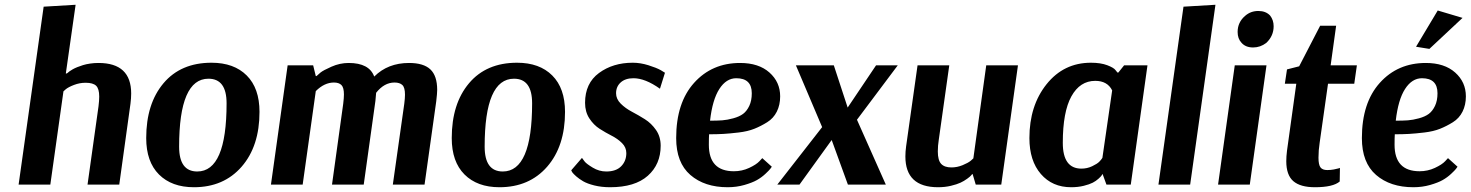

<svg xmlns="http://www.w3.org/2000/svg" viewBox="-20 -774 6166 805"><path d="M163 -746 297 -754 256 -466H260L263 -468Q266 -471 271.5 -475Q277 -479 285 -483.5Q293 -488 304 -492.5Q315 -497 328 -501Q341 -505 358 -507.5Q375 -510 393 -510Q530 -510 530 -382Q530 -362 527 -339L480 0H347L393 -328Q396 -352 396 -369Q396 -402 383 -414.5Q370 -427 339 -427Q314 -427 290.5 -418Q267 -409 256 -400L246 -391L191 0H58Z M1068 -305Q1068 -161 993 -75Q918 11 793 11Q700 11 646.5 -42.5Q593 -96 593 -195Q593 -339 665.5 -425Q738 -511 867 -511Q961 -511 1014.5 -457.5Q1068 -404 1068 -305ZM854 -444Q731 -444 731 -159Q731 -55 807 -55Q930 -55 930 -341Q930 -444 854 -444Z M1186 -500H1293L1304 -455H1307Q1313 -461 1324 -470Q1335 -479 1370 -494.5Q1405 -510 1442 -510Q1528 -510 1549 -453Q1606 -510 1695 -510Q1756 -510 1784.5 -483Q1813 -456 1813 -397Q1813 -383 1809 -349L1760 0H1627L1675 -339Q1678 -362 1678 -377Q1678 -407 1667 -417.5Q1656 -428 1634 -428Q1591 -428 1557 -385L1554 -351L1505 0H1372L1419 -339Q1422 -363 1422 -378Q1422 -407 1411.5 -417.5Q1401 -428 1380 -428Q1340 -428 1304 -392L1249 0H1116Z M2349 -305Q2349 -161 2274 -75Q2199 11 2074 11Q1981 11 1927.5 -42.5Q1874 -96 1874 -195Q1874 -339 1946.5 -425Q2019 -511 2148 -511Q2242 -511 2295.5 -457.5Q2349 -404 2349 -305ZM2135 -444Q2012 -444 2012 -159Q2012 -55 2088 -55Q2211 -55 2211 -341Q2211 -444 2135 -444Z M2420 -112Q2424 -106 2431.5 -96.5Q2439 -87 2465.5 -71Q2492 -55 2522 -55Q2563 -55 2584.5 -77Q2606 -99 2606 -132Q2606 -156 2588 -174Q2570 -192 2544.5 -205Q2519 -218 2494 -234Q2469 -250 2451 -277.5Q2433 -305 2433 -343Q2433 -425 2491.5 -468Q2550 -511 2633 -511Q2665 -511 2698.5 -500.5Q2732 -490 2750 -480L2768 -469L2747 -402Q2685 -446 2636 -446Q2602 -446 2582.5 -428.5Q2563 -411 2563 -383Q2563 -359 2582.5 -339.5Q2602 -320 2629.5 -305.5Q2657 -291 2684 -274Q2711 -257 2730.5 -229Q2750 -201 2750 -163Q2750 -85 2696 -37Q2642 11 2538 11Q2502 11 2472 3.5Q2442 -4 2425 -14Q2408 -24 2396 -34.5Q2384 -45 2379 -52L2375 -60Z M3216 -75Q3214 -72 3209.5 -66Q3205 -60 3189 -45Q3173 -30 3153.5 -19Q3134 -8 3101 1.5Q3068 11 3031 11Q2934 11 2874.5 -40.5Q2815 -92 2815 -195Q2815 -343 2890 -426.5Q2965 -510 3083 -510Q3161 -510 3206 -470Q3251 -430 3251 -370Q3251 -334 3237 -306Q3223 -278 3196.5 -261.5Q3170 -245 3142.5 -234Q3115 -223 3077 -218.5Q3039 -214 3012.5 -212.5Q2986 -211 2953 -211Q2952 -197 2952 -167Q2952 -56 3057 -56Q3091 -56 3121 -70Q3151 -84 3164 -98L3176 -111ZM3067 -446Q3025 -446 2996 -401Q2967 -356 2957 -268Q2987 -268 3008 -269.5Q3029 -271 3054.5 -278Q3080 -285 3095.5 -296.5Q3111 -308 3121.5 -330Q3132 -352 3132 -383Q3132 -446 3067 -446Z M3573 -272 3694 0H3535L3467 -187L3332 0H3239L3427 -241L3317 -500H3476L3534 -323L3653 -500H3744Z M4178 0H4071L4058 -44H4056Q4054 -42 4051 -38Q4048 -34 4035 -24.5Q4022 -15 4007 -8Q3992 -1 3967 5Q3942 11 3913 11Q3776 11 3776 -118Q3776 -138 3779 -160L3827 -500H3960L3916 -188Q3912 -163 3912 -139Q3912 -102 3926 -87Q3940 -72 3969 -72Q3993 -72 4016 -81.5Q4039 -91 4050 -100L4061 -110L4115 -500H4248Z M4721 0H4619L4603 -44H4602Q4601 -42 4598.5 -38Q4596 -34 4585.5 -24.5Q4575 -15 4561.5 -8Q4548 -1 4524 5Q4500 11 4471 11Q4392 11 4344 -44.5Q4296 -100 4296 -195Q4296 -331 4368 -421Q4440 -511 4554 -511Q4595 -511 4622.5 -500.5Q4650 -490 4657 -480L4665 -470H4669L4693 -500H4791ZM4514 -67Q4538 -67 4559 -77Q4580 -87 4588.5 -95.5Q4597 -104 4602 -112L4643 -395Q4623 -435 4572 -435Q4508 -435 4472 -370Q4436 -305 4436 -175Q4436 -67 4514 -67Z M4970 0H4837L4942 -746L5076 -754Z M5201 -708Q5224 -728 5256 -728Q5287 -728 5305 -709Q5320 -690 5320 -664Q5320 -623 5289 -594Q5264 -575 5234 -575Q5202 -575 5185 -595Q5169 -612 5169 -640Q5169 -681 5201 -708ZM5220 0H5087L5157 -500H5290Z M5658 -423H5548L5513 -176Q5508 -144 5508 -113Q5508 -83 5516.5 -72Q5525 -61 5545 -61Q5559 -61 5572.5 -63.5Q5586 -66 5592 -68L5598 -70L5597 -13Q5569 11 5493 11Q5432 11 5402.5 -14.5Q5373 -40 5373 -98Q5373 -118 5376 -142L5415 -423H5367L5376 -483L5427 -496L5515 -666H5582L5559 -500H5669Z M6112 -699 5973 -569 5917 -578 6008 -730ZM6091 -75Q6089 -72 6084.5 -66Q6080 -60 6064 -45Q6048 -30 6028.5 -19Q6009 -8 5976 1.5Q5943 11 5906 11Q5809 11 5749.5 -40.5Q5690 -92 5690 -195Q5690 -343 5765 -426.5Q5840 -510 5958 -510Q6036 -510 6081 -470Q6126 -430 6126 -370Q6126 -334 6112 -306Q6098 -278 6071.5 -261.5Q6045 -245 6017.5 -234Q5990 -223 5952 -218.5Q5914 -214 5887.5 -212.5Q5861 -211 5828 -211Q5827 -197 5827 -167Q5827 -56 5932 -56Q5966 -56 5996 -70Q6026 -84 6039 -98L6051 -111ZM5942 -446Q5900 -446 5871 -401Q5842 -356 5832 -268Q5862 -268 5883 -269.5Q5904 -271 5929.5 -278Q5955 -285 5970.5 -296.5Q5986 -308 5996.5 -330Q6007 -352 6007 -383Q6007 -446 5942 -446Z"/></svg>

Font: Arsenal
Style: Bold Italic
Weight: 700
Italic angle: -9.10001°
Designer: Andrij Shevchenko
Foundry: Stairsfor
Version: Version 2.001;PS 002.001;hotconv 1.0.88;makeotf.lib2.5.64775